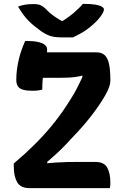

<svg xmlns="http://www.w3.org/2000/svg" viewBox="-20 -970 640 990"><path d="M546 0H133Q86 0 68.5 -30.5Q51 -61 51 -113V-127Q108 -175 156 -222.5Q204 -270 245 -319.5Q286 -369 322 -424Q333 -441 344 -458Q355 -475 365 -493Q375 -511 384 -529Q393 -547 402 -566.5Q411 -586 419 -605L407 -537L403 -609L433 -587Q409 -581 388 -576.5Q367 -572 344.5 -570.5Q322 -569 294 -569H172Q150 -569 135.5 -582Q121 -595 114 -616Q107 -637 106 -659Q105 -681 111 -700H478Q504 -700 519.5 -686Q535 -672 542 -641Q549 -610 549 -560V-552Q549 -525 522 -477.5Q495 -430 451 -373Q407 -316 353 -261Q338 -244 323 -228.5Q308 -213 293 -198Q278 -183 262 -169Q246 -155 230.5 -141.5Q215 -128 199 -115L223 -162L224 -108L195 -126Q237 -130 269 -132Q301 -134 326.5 -134.5Q352 -135 376 -135H472Q517 -135 533 -105.5Q549 -76 549 -29Q549 -20 548.5 -13Q548 -6 546 0ZM198 -508Q188 -505 174.5 -503.5Q161 -502 146 -502Q117 -502 98.5 -507.5Q80 -513 72 -525.5Q64 -538 64 -558Q64 -586 67.5 -612Q71 -638 77 -663.5Q83 -689 91.5 -713Q100 -737 110 -759Q152 -759 176.5 -753.5Q201 -748 212.5 -737.5Q224 -727 223 -713Q223 -686 217 -658Q211 -630 204.5 -594.5Q198 -559 198 -508ZM356 -777Q346 -777 337 -777Q328 -777 318.5 -777Q309 -777 300 -777Q269 -777 246.5 -782.5Q224 -788 195 -807Q177 -820 160 -833.5Q143 -847 128 -862Q113 -877 99.5 -895.5Q86 -914 73 -936Q91 -943 109.5 -946Q128 -949 153 -949Q177 -949 190.5 -942.5Q204 -936 215 -925Q234 -904 256.5 -888Q279 -872 323 -848L267 -862Q284 -862 301 -862Q318 -862 335 -862L279 -847Q329 -877 359.5 -903Q390 -929 407 -950H413Q450 -950 472.5 -946Q495 -942 505.5 -935.5Q516 -929 516 -921Q516 -914 509.5 -902Q503 -890 490 -874Q478 -860 462.5 -846Q447 -832 430 -819.5Q413 -807 394 -796.5Q375 -786 356 -777Z"/></svg>

Font: Recursive Monospace Casual
Style: Bold
Weight: 700
Version: Version 1.047